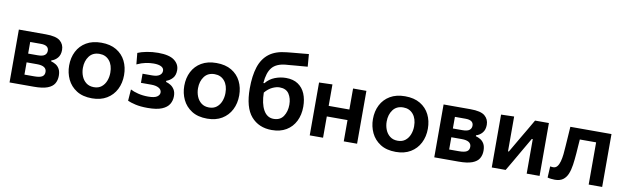

<svg xmlns="http://www.w3.org/2000/svg" viewBox="-45 -1255 5802 1781"><g transform="rotate(10 2856.0 -365.0)"><path d="M64.5 0V-498H318.5Q415.5 -498 453.8 -465.8Q492 -433.5 492 -381Q492 -334 468 -306Q444 -278 410.5 -268.5V-260Q433.5 -254 455 -241Q476.5 -228 490.2 -203.5Q504 -179 504 -139Q504 -98 485.5 -66.5Q467 -35 421.2 -17.5Q375.5 0 293.5 0ZM288 -403H188V-293.5H277.5Q324 -293.5 343.5 -308.8Q363 -324 363 -350.5Q363 -403 288 -403ZM188 -95.5H279Q332.5 -95.5 354.5 -109.5Q376.5 -123.5 376.5 -153Q376.5 -211 286 -211H188Z M842.5 12.5Q754.5 12.5 696.5 -24.5Q638.5 -61.5 610 -121.5Q581.5 -181.5 581.5 -251Q581.5 -325.5 611.5 -384.2Q641.5 -443 699.2 -477Q757 -511 840 -511Q925 -511 982.8 -476.5Q1040.5 -442 1069.8 -383.2Q1099 -324.5 1099 -251Q1099 -176 1068.8 -116.5Q1038.5 -57 981 -22.2Q923.5 12.5 842.5 12.5ZM842 -92.5Q885 -92.5 913.2 -115Q941.5 -137.5 955.5 -173.8Q969.5 -210 969.5 -251Q969.5 -322.5 934.5 -364.2Q899.5 -406 841.5 -406Q778 -406 744.5 -361.2Q711 -316.5 711 -251Q711 -210 725.5 -173.8Q740 -137.5 769.2 -115Q798.5 -92.5 842 -92.5Z M1366 10.5Q1298.5 10.5 1250.8 -0.5Q1203 -11.5 1177 -24L1185 -131.5Q1213.5 -116 1257.8 -105Q1302 -94 1352 -94Q1412.5 -94 1436.5 -110.8Q1460.5 -127.5 1460.5 -150.5Q1460.5 -178 1433.8 -193Q1407 -208 1364 -208H1265.5V-294H1355.5Q1401.5 -294 1424.8 -310.2Q1448 -326.5 1448 -353Q1448 -378.5 1422.8 -391.8Q1397.5 -405 1351.5 -405Q1315 -405 1276.8 -397.2Q1238.5 -389.5 1194 -369L1184 -475.5Q1215.5 -489.5 1267.8 -499.8Q1320 -510 1375.5 -510Q1480 -510 1528 -473.8Q1576 -437.5 1576 -381.5Q1576 -333 1551 -305.5Q1526 -278 1493.5 -267.5V-257Q1516 -251 1537.8 -237.5Q1559.5 -224 1574 -199.8Q1588.5 -175.5 1588.5 -138.5Q1588.5 -97.5 1568.5 -63.8Q1548.5 -30 1500 -9.8Q1451.5 10.5 1366 10.5Z M1927 12.5Q1839 12.5 1781 -24.5Q1723 -61.5 1694.5 -121.5Q1666 -181.5 1666 -251Q1666 -325.5 1696 -384.2Q1726 -443 1783.8 -477Q1841.5 -511 1924.5 -511Q2009.5 -511 2067.2 -476.5Q2125 -442 2154.2 -383.2Q2183.5 -324.5 2183.5 -251Q2183.5 -176 2153.2 -116.5Q2123 -57 2065.5 -22.2Q2008 12.5 1927 12.5ZM1926.5 -92.5Q1969.5 -92.5 1997.8 -115Q2026 -137.5 2040 -173.8Q2054 -210 2054 -251Q2054 -322.5 2019 -364.2Q1984 -406 1926 -406Q1862.5 -406 1829 -361.2Q1795.5 -316.5 1795.5 -251Q1795.5 -210 1810 -173.8Q1824.5 -137.5 1853.8 -115Q1883 -92.5 1926.5 -92.5Z M2535.5 12.5Q2413 12.5 2340.8 -70.5Q2268.5 -153.5 2268.5 -333.5Q2268.5 -451 2295.2 -534.2Q2322 -617.5 2383.2 -665Q2444.5 -712.5 2548 -722Q2559.5 -723.5 2584.2 -725.8Q2609 -728 2640 -731Q2670.5 -733.5 2701 -736.5Q2731 -739.5 2753.5 -741.5L2763 -624Q2740.5 -622 2709.5 -619.5Q2678 -617 2647 -614.5Q2615.5 -611.5 2591.2 -609.5Q2567 -607.5 2558.5 -607Q2471.5 -598.5 2431.8 -551.2Q2392 -504 2384 -403.5H2393.5Q2429 -447 2480 -466.8Q2531 -486.5 2584.5 -486.5Q2652.5 -486.5 2697.5 -456.2Q2742.5 -426 2764.8 -372.8Q2787 -319.5 2787 -251Q2787 -174 2757.2 -114.5Q2727.5 -55 2671.2 -21.2Q2615 12.5 2535.5 12.5ZM2540 -390Q2510 -390 2473.2 -373Q2436.5 -356 2403.5 -317Q2405 -213.5 2439 -153Q2473 -92.5 2535 -92.5Q2596.5 -92.5 2626.5 -137.8Q2656.5 -183 2656.5 -247Q2656.5 -307 2629.2 -348.5Q2602 -390 2540 -390Z M2892 0V-498L3017.5 -502V-300H3212.5V-498H3338V0H3212.5V-200.5H3017.5V0Z M3704 12.5Q3616 12.5 3558 -24.5Q3500 -61.5 3471.5 -121.5Q3443 -181.5 3443 -251Q3443 -325.5 3473 -384.2Q3503 -443 3560.8 -477Q3618.5 -511 3701.5 -511Q3786.5 -511 3844.2 -476.5Q3902 -442 3931.2 -383.2Q3960.5 -324.5 3960.5 -251Q3960.5 -176 3930.2 -116.5Q3900 -57 3842.5 -22.2Q3785 12.5 3704 12.5ZM3703.5 -92.5Q3746.5 -92.5 3774.8 -115Q3803 -137.5 3817 -173.8Q3831 -210 3831 -251Q3831 -322.5 3796 -364.2Q3761 -406 3703 -406Q3639.5 -406 3606 -361.2Q3572.5 -316.5 3572.5 -251Q3572.5 -210 3587 -173.8Q3601.5 -137.5 3630.8 -115Q3660 -92.5 3703.5 -92.5Z M4065 0V-498H4319Q4416 -498 4454.2 -465.8Q4492.5 -433.5 4492.5 -381Q4492.5 -334 4468.5 -306Q4444.5 -278 4411 -268.5V-260Q4434 -254 4455.5 -241Q4477 -228 4490.8 -203.5Q4504.5 -179 4504.5 -139Q4504.5 -98 4486 -66.5Q4467.5 -35 4421.8 -17.5Q4376 0 4294 0ZM4288.5 -403H4188.5V-293.5H4278Q4324.5 -293.5 4344 -308.8Q4363.5 -324 4363.5 -350.5Q4363.5 -403 4288.5 -403ZM4188.5 -95.5H4279.5Q4333 -95.5 4355 -109.5Q4377 -123.5 4377 -153Q4377 -211 4286.5 -211H4188.5Z M4606.5 0V-498L4729 -501.5V-173.5H4737L4819.5 -315Q4847 -361 4873.8 -407Q4900.5 -453 4926.5 -498H5057V0H4935.5V-325H4926.5L4845.5 -185.5Q4818.5 -138.5 4791.5 -92Q4764 -45.5 4737.5 0Z M5201.5 10.5Q5185.5 10.5 5166 8.2Q5146.5 6 5133 2L5138.5 -104Q5147 -102.5 5154.5 -101.8Q5162 -101 5166.5 -101Q5190.5 -101 5205.2 -119.5Q5220 -138 5228.2 -168.8Q5236.5 -199.5 5240.5 -236.8Q5244.5 -274 5246.5 -311.5Q5249.5 -359.5 5253 -407Q5256 -454 5259 -498H5646.5V0H5519.5V-397.5H5366Q5363.5 -363.5 5361 -330Q5358.5 -296 5356.5 -265Q5352 -206 5344.8 -155.8Q5337.5 -105.5 5322 -68.2Q5306.5 -31 5277.8 -10.2Q5249 10.5 5201.5 10.5Z"/></g></svg>

Font: Heraclito SemiBold
Style: Regular
Weight: 600
Designer: Kostas Bartsokas (font) & Cristiano Sobral (main changes)
Foundry: Kostas Bartsokas (font) & Cristiano Sobral (main changes)
Version: Version 1.00;July 8, 2020;FontCreator 13.0.0.2655 64-bit